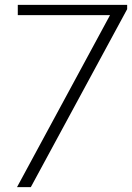

<svg xmlns="http://www.w3.org/2000/svg" viewBox="-20 -770 543 790"><path d="M50 0 432.7 -707.7H53.2V-750H503.2V-732.3L106.8 0Z"/></svg>

Font: Spartan Light
Style: Regular
Weight: 300
Designer: Matt Bailey, Mirko Velimirovic
Foundry: Matt Bailey
Version: Version 1.005